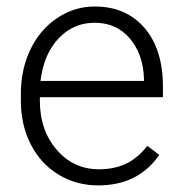

<svg xmlns="http://www.w3.org/2000/svg" viewBox="-20 -558 557 588"><path d="M280.8 9.8Q213.4 9.8 158.9 -23.4Q104.5 -56.6 74.2 -116Q43.9 -175.3 43.9 -249V-270Q43.9 -346.2 73.5 -407.2Q103 -468.3 155.8 -503.2Q208.5 -538.1 270 -538.1Q366.2 -538.1 422.6 -472.4Q479 -406.7 479 -293V-260.3H102.1V-249Q102.1 -159.2 153.6 -99.4Q205.1 -39.6 283.2 -39.6Q330.1 -39.6 366 -56.6Q401.9 -73.7 431.2 -111.3L467.8 -83.5Q403.3 9.8 280.8 9.8ZM270 -488.3Q204.1 -488.3 158.9 -439.9Q113.8 -391.6 104 -310.1H420.9V-316.4Q418.5 -392.6 377.4 -440.4Q336.4 -488.3 270 -488.3Z"/></svg>

Font: RobotoDraft Light
Style: Regular
Weight: 300
Version: Version 2.001151; 2014